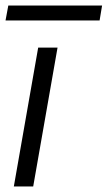

<svg xmlns="http://www.w3.org/2000/svg" viewBox="-23 -674 389 694"><path d="M27 0 115 -502H185L97 0ZM-3 -600 7 -654H346L337 -600Z"/></svg>

Font: DM Sans 16pt Light
Style: Italic
Weight: 300
Italic angle: -10°
Version: Version 4.004;gftools[0.9.30]